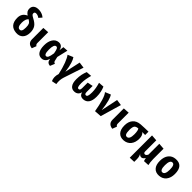

<svg xmlns="http://www.w3.org/2000/svg" viewBox="451 -2757 4941 4941"><g transform="rotate(45 2921.5 -287.0)"><path d="M525 -433Q574 -362 574 -249Q574 -115 505 -44Q437 26 320 18Q66 0 66 -278Q66 -442 215 -506Q158 -543 136 -584Q118 -617 118 -665Q118 -738 169 -780Q226 -826 333 -818Q391 -814 443 -791Q487 -771 522 -740L450 -658Q399 -697 344 -701Q276 -706 276 -652Q276 -624 292 -607Q310 -588 370 -556Q480 -499 525 -433ZM381 -136Q402 -171 402 -258Q402 -341 383 -380Q363 -420 300 -458Q236 -404 236 -270Q236 -111 319 -105Q362 -102 381 -136Z M891 -185Q891 -129 932 -110L885 13Q725 -6 725 -158V-567L891 -578Z M1424 -454 1440 -582 1577 -591 1507 -293 1533 -179Q1544 -133 1589 -125L1536 3Q1436 -3 1419 -90L1413 -128Q1367 14 1254 22Q1160 29 1108 -41Q1053 -116 1053 -264Q1053 -405 1110 -493Q1168 -582 1268 -589Q1394 -597 1424 -454ZM1220 -275Q1220 -179 1240 -137Q1257 -100 1290 -102Q1323 -104 1343 -143Q1366 -188 1382 -299Q1366 -397 1346 -435Q1327 -471 1294 -468Q1220 -463 1220 -275Z M1803 -583Q1840 -534 1869 -440Q1886 -388 1899 -323Q1913 -252 1923 -170L2017 -598L2180 -575L2000 -33Q1961 83 1982 220L1850 245Q1797 132 1843 -7Q1804 -189 1751 -328Q1702 -456 1653 -520Z M2886 -593Q2915 -529 2930 -458Q2948 -375 2948 -285Q2948 -144 2894 -68Q2843 1 2753 7Q2625 16 2602 -106Q2572 20 2452 29Q2360 35 2311 -28Q2257 -95 2257 -237Q2257 -328 2274 -411Q2290 -484 2318 -553L2468 -564Q2457 -522 2449 -488Q2440 -448 2433 -412Q2419 -329 2419 -256Q2419 -165 2434 -128Q2448 -94 2479 -96Q2503 -98 2514 -115Q2527 -135 2527 -184V-378L2678 -409V-194Q2678 -110 2726 -114Q2756 -116 2770 -149Q2786 -188 2786 -283Q2786 -355 2772 -435Q2765 -470 2756 -510Q2748 -542 2737 -582Z M3164 -584Q3201 -536 3231 -427Q3263 -308 3282 -134L3379 -598L3540 -575L3374 -6L3180 7Q3162 -96 3145 -174Q3126 -261 3106 -326Q3064 -467 3014 -521Z M3820 -185Q3820 -129 3861 -110L3814 13Q3654 -6 3654 -158V-567L3820 -578Z M4526 -471 4419 -472Q4489 -424 4489 -298Q4489 -160 4420 -75Q4351 10 4231 19Q4111 27 4043 -46Q3974 -120 3974 -268Q3974 -406 4043 -487Q4115 -573 4253 -583Q4320 -588 4394 -590Q4457 -592 4526 -593ZM4318 -286Q4318 -358 4308 -403Q4300 -444 4283 -466Q4205 -461 4176 -424Q4146 -384 4146 -280Q4146 -181 4167 -139Q4187 -100 4231 -103Q4318 -110 4318 -286Z M4980 25Q4966 -9 4957 -67Q4913 11 4855 7Q4804 3 4773 -46Q4785 -23 4790 -11Q4798 8 4804 25Q4816 66 4816 119V216L4659 222V-589L4825 -577V-176Q4825 -116 4869 -113Q4912 -110 4943 -176V-569L5110 -557V-181Q5110 -120 5117 -67Q5122 -21 5132 17Z M5778 -304Q5778 -162 5709 -76Q5640 10 5520 18Q5400 26 5332 -47Q5263 -121 5263 -269Q5263 -413 5332 -499Q5400 -584 5520 -592Q5778 -610 5778 -304ZM5435 -281Q5435 -98 5520 -104Q5607 -110 5607 -292Q5607 -475 5520 -469Q5435 -463 5435 -281Z"/></g></svg>

Font: Xiangcui Wave Sans Xiangcui Wave Sans
Style: Regular
Weight: 800
Width: 3
Version: Version 0.920;March 28, 2024;FontCreator 14.0.0.2814 64-bit